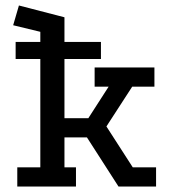

<svg xmlns="http://www.w3.org/2000/svg" viewBox="-20 -680 631 700"><path d="M43 0V-70H127V-564L28 -588L49 -660L215 -617V-249H302L376 -364H325V-434H543V-364H462L368 -219L464 -70H549V0H412L297 -179H215V-70H257V0ZM37 -527H348V-465H37Z"/></svg>

Font: Podkova Medium
Style: Regular
Weight: 500
Designer: Ilya Yudin
Foundry: Cyreal (www.cyreal.org)
Version: Version 2.103